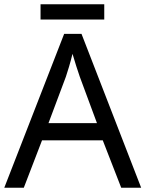

<svg xmlns="http://www.w3.org/2000/svg" viewBox="-20 -875 679 895"><path d="M466 -855H169V-784H466ZM545 0H638L360 -717H279L0 0H91L176 -221H459ZM352 -517 432 -301H206L287 -517C295 -540 308 -583 318 -624C325 -599 346 -533 352 -517Z"/></svg>

Font: Noto Sans Hebrew Droid Medium
Style: Regular
Weight: 500
Designer: Monotype Design Team
Foundry: Monotype Imaging Inc.
Version: Version 1.100